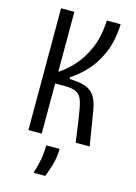

<svg xmlns="http://www.w3.org/2000/svg" viewBox="-129 -728 710 1005"><g transform="rotate(15 225.5 -225.5)"><path d="M73 0V-660H145V-335Q182 -358 221.5 -400.5Q261 -443 289 -507Q317 -571 321 -660H396Q392 -566 363 -500.5Q334 -435 293 -392Q252 -349 212 -324V-314Q256 -313 289 -304.5Q322 -296 343.5 -269.5Q365 -243 374 -188L405 0H329L311 -128Q303 -184 294 -215Q285 -246 263.5 -259Q242 -272 196 -272H145V0ZM157 209Q176 145 180 111.5Q184 78 184 53H256Q256 98 243.5 140.5Q231 183 220 209Z"/></g></svg>

Font: Bricolage Grotesque 10pt Condensed Light
Style: Regular
Weight: 300
Width: 3
Designer: Mathieu Triay
Foundry: Atelier Triay
Version: Version 1.000; ttfautohint (v1.8.4.7-5d5b);gftools[0.9.32]